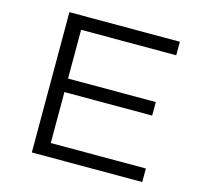

<svg xmlns="http://www.w3.org/2000/svg" viewBox="-102 -818 985 932"><g transform="rotate(15 390.0 -352.5)"><path d="M135 0V-705H690V-637H212V-392H653V-324H212V-68H690V0Z"/></g></svg>

Font: Nunito Sans 7pt Expanded Light
Style: Regular
Weight: 300
Width: 7
Designer: Vernon Adams
Foundry: Vernon Adams
Version: Version 3.101;gftools[0.9.27]